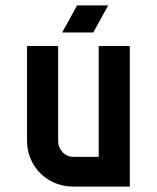

<svg xmlns="http://www.w3.org/2000/svg" viewBox="-20 -690 580 710"><path d="M460 -520H345V-110H251C220 -110 195 -136 195 -169V-520H80V-169C80 -74 155 0 251 0H460ZM210 -570H325L380 -670H265Z"/></svg>

Font: Grotesk 03
Style: Bold
Weight: 500
Designer: Frank Adebiaye, contributions by Jérémy Landes, Ariel Martín Pérez
Foundry: Velvetyne Type Foundry
Version: Version 3.000;Glyphs 3.1.2 (3150)